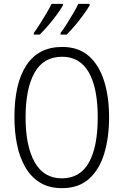

<svg xmlns="http://www.w3.org/2000/svg" viewBox="-20 -968 642 998"><path d="M547 -358Q547 -255 522.5 -172Q498 -89 444 -39.5Q390 10 302 10Q235 10 188 -19Q141 -48 111.5 -99Q82 -150 68.5 -216.5Q55 -283 55 -359Q55 -536 118 -630Q181 -724 303 -724Q388 -724 441.5 -677Q495 -630 521 -547.5Q547 -465 547 -358ZM113 -358Q113 -208 160.5 -124.5Q208 -41 301 -41Q396 -41 442 -123Q488 -205 488 -358Q488 -511 441.5 -592Q395 -673 303 -673Q206 -673 159.5 -590Q113 -507 113 -358ZM446 -940Q435 -921 414.5 -892.5Q394 -864 370 -835.5Q346 -807 326 -788H295V-797Q311 -818 329 -846.5Q347 -875 363 -902.5Q379 -930 387 -948H446ZM307 -940Q296 -920 275.5 -892Q255 -864 231 -836Q207 -808 186 -788H156V-797Q172 -819 190 -847.5Q208 -876 223.5 -902.5Q239 -929 248 -948H307Z"/></svg>

Font: Noto Sans Lao UI Cond Light
Style: Regular
Weight: 300
Width: 3
Designer: Monotype Design Team
Foundry: Monotype Imaging Inc.
Version: Version 2.000; ttfautohint (v1.8.4.7-5d5b)